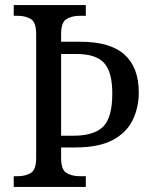

<svg xmlns="http://www.w3.org/2000/svg" viewBox="-20 -734 601 754"><path d="M34 0V-42H50Q79 -42 100.5 -54.5Q122 -67 122 -113V-601Q122 -647 100.5 -659.5Q79 -672 50 -672H34V-714H317V-672H294Q263 -672 241.5 -659.5Q220 -647 220 -600V-570H296Q413 -570 469 -519.5Q525 -469 525 -371Q525 -312 501 -262.5Q477 -213 422.5 -184Q368 -155 276 -155H220V-114Q220 -67 241.5 -54.5Q263 -42 294 -42H317V0ZM268 -201Q349 -201 385 -236.5Q421 -272 421 -367Q421 -451 389 -486.5Q357 -522 280 -522H220V-201Z"/></svg>

Font: Noto Serif Myanmar SemCond
Style: Regular
Weight: 400
Width: 4
Designer: Ben Mitchell and the Monotype Design Team
Foundry: Monotype Imaging Inc.
Version: Version 2.106; ttfautohint (v1.8.4.7-5d5b)